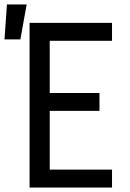

<svg xmlns="http://www.w3.org/2000/svg" viewBox="-62 -837 582 857"><path d="M70 0V-735H438V-655H160V-422H382V-342H160V-80H438V0ZM-42 -661 -31 -817H57L29 -661Z"/></svg>

Font: Iosevka SS10 Medium
Style: Regular
Weight: 500
Monospace: yes
Designer: Belleve Invis
Foundry: Belleve Invis
Version: Version 28.0.6; ttfautohint (v1.8.4)